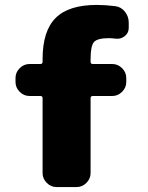

<svg xmlns="http://www.w3.org/2000/svg" viewBox="-20 -760 601 780"><path d="M448 -735Q472 -732 487.5 -712.5Q503 -693 503 -668V-647Q503 -626 486.5 -613Q470 -600 449 -603Q431 -605 423 -605Q376 -605 362 -589.5Q348 -574 348 -520V-509Q348 -500 357 -500H436Q459 -500 476 -483Q493 -466 493 -443V-427Q493 -404 476 -387Q459 -370 436 -370H357Q348 -370 348 -361V-57Q348 -34 331 -17Q314 0 291 0H210Q187 0 170 -17Q153 -34 153 -57V-361Q153 -370 144 -370H100Q77 -370 60 -387Q43 -404 43 -427V-443Q43 -466 60 -483Q77 -500 100 -500H144Q153 -500 153 -509V-520Q153 -634 206 -687Q259 -740 373 -740Q408 -740 448 -735Z"/></svg>

Font: Rounded Mplus 1c Black
Style: Regular
Weight: 900
Version: Version 1.059.20150529